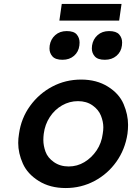

<svg xmlns="http://www.w3.org/2000/svg" viewBox="-20 -940 667 970"><path d="M312 10Q233 10 176 -25.5Q119 -61 95.5 -113.5Q72 -166 72 -218Q72 -240 76 -264Q87 -343 132 -405Q177 -467 244 -502.5Q311 -538 390 -538Q468 -538 525 -502.5Q582 -467 604.5 -414Q627 -361 627 -309Q627 -287 624 -264Q612 -185 568 -123Q524 -61 457 -25.5Q390 10 312 10ZM327 -99Q370 -99 406.5 -121Q443 -143 468 -180Q493 -217 499 -264Q502 -281 502 -297Q502 -325 490 -355.5Q478 -386 447.5 -407.5Q417 -429 374 -429Q331 -429 293.5 -407.5Q256 -386 231.5 -348.5Q207 -311 201 -264Q199 -248 199 -233Q199 -204 210 -173.5Q221 -143 252.5 -121Q284 -99 327 -99ZM510 -638Q474 -638 459 -655Q444 -672 444 -695Q444 -702 445 -710Q450 -742 473 -762.5Q496 -783 531 -783Q567 -783 582 -766Q597 -749 597 -725Q597 -718 596 -710Q592 -678 568.5 -658Q545 -638 510 -638ZM296 -638Q260 -638 245 -655Q230 -672 230 -695Q230 -702 231 -710Q236 -742 259 -762.5Q282 -783 317 -783Q353 -783 367.5 -766Q382 -749 382 -725Q382 -718 381 -710Q377 -678 354 -658Q331 -638 296 -638ZM280 -836 292 -920H594L582 -836Z"/></svg>

Font: Lexend Med
Style: Italic
Weight: 500
Italic angle: -8.13011°
Designer: Bonnie Shaver-Troup, Thomas Jockin
Foundry: Lexend
Version: Version 1.007